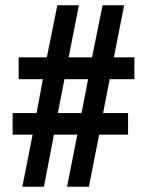

<svg xmlns="http://www.w3.org/2000/svg" viewBox="-20 -710 559 730"><path d="M65 0 104 -198H28V-280H119L143 -409H51V-492H158L198 -690H280L241 -492H330L370 -690H452L413 -492H491V-409H397L372 -280H467V-198H357L318 0H235L274 -198H185L147 0ZM200 -280H290L315 -409H225Z"/></svg>

Font: Noto Sans Kannada ExtraCondensed SemiBold
Style: Regular
Weight: 600
Width: 2
Designer: Jelle Bosma - Monotype Design Team
Foundry: Monotype Imaging Inc.
Version: Version 2.005; ttfautohint (v1.8.4.7-5d5b)